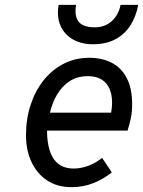

<svg xmlns="http://www.w3.org/2000/svg" viewBox="-20 -762 592 794"><path d="M275.5 12Q217 12 175 -15.8Q133 -43.5 110.2 -92Q87.5 -140.5 87.5 -203Q87.5 -270 106.5 -328Q125.5 -386 160.2 -429.8Q195 -473.5 243 -498.2Q291 -523 348.5 -523Q402 -523 442 -502.5Q482 -482 504.2 -439.2Q526.5 -396.5 526.5 -330Q526.5 -298.5 520.8 -272Q515 -245.5 507.5 -222H174.5Q174.5 -174 185.8 -138.8Q197 -103.5 221.5 -84.2Q246 -65 285.5 -65Q313.5 -65 343.5 -75.8Q373.5 -86.5 402.5 -109L442.5 -49Q408 -21.5 366.2 -4.8Q324.5 12 275.5 12ZM186.5 -296H439.5Q447.5 -340 439.8 -374Q432 -408 408 -427.5Q384 -447 343.5 -447Q299 -447 267.2 -425.8Q235.5 -404.5 215.5 -370Q195.5 -335.5 186.5 -296ZM364.5 -579Q317 -579 282 -598.8Q247 -618.5 230.5 -655Q214 -691.5 222.5 -742H294.5Q287 -695 305.5 -672Q324 -649 372.5 -649Q414 -649 442.5 -675Q471 -701 478.5 -742H551.5Q543 -695 520 -658.2Q497 -621.5 458.2 -600.2Q419.5 -579 364.5 -579Z"/></svg>

Font: Overpass
Style: Italic
Weight: 400
Italic angle: -10°
Designer: Delve Withrington, Dave Bailey, Thomas Jockin
Foundry: Delve Fonts LLC
Version: Version 4.000